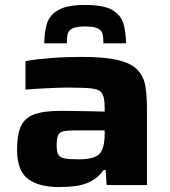

<svg xmlns="http://www.w3.org/2000/svg" viewBox="-20 -748 689 776"><path d="M217 8Q137 8 93 -25Q49 -58 49 -143Q49 -201 63.5 -235.5Q78 -270 116.5 -285Q155 -300 227 -300Q240 -300 270.5 -299.5Q301 -299 337.5 -298.5Q374 -298 403 -297V-314Q403 -353 393 -370Q383 -387 351 -390.5Q319 -394 254 -394Q228 -394 195.5 -392.5Q163 -391 133 -389.5Q103 -388 83 -386V-501Q129 -509 187 -513.5Q245 -518 312 -518Q404 -518 457.5 -505Q511 -492 536 -465.5Q561 -439 567.5 -399.5Q574 -360 574 -307V0H411L407 -61H399Q375 -28 344.5 -13.5Q314 1 281.5 4.5Q249 8 217 8ZM299 -104Q334 -104 357 -111.5Q380 -119 390 -137Q403 -162 403 -203V-221H283Q251 -221 235 -217Q219 -213 214 -200Q209 -187 209 -160Q209 -136 215 -124Q221 -112 240 -108Q259 -104 299 -104ZM324 -728Q398 -728 433 -708Q468 -688 478.5 -653.5Q489 -619 489 -573H398Q398 -594 395 -609Q392 -624 376.5 -632.5Q361 -641 324 -641Q287 -641 271.5 -632.5Q256 -624 253 -609Q250 -594 250 -573H159Q159 -619 170 -653.5Q181 -688 216.5 -708Q252 -728 324 -728Z"/></svg>

Font: Saira Expanded
Style: Bold
Weight: 700
Width: 7
Designer: Hector Gatti with collaboration of the Omnibus-Type team
Foundry: Omnibus-Type
Version: Version 1.100; ttfautohint (v1.8.3)